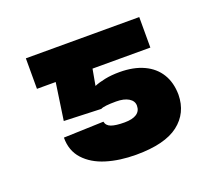

<svg xmlns="http://www.w3.org/2000/svg" viewBox="-94 -644 887 780"><g transform="rotate(-20 350.0 -253.5)"><path d="M141.6 -221.7 165 -381.8H84V-513.7H574.2V-381.8H324.2L311.5 -311.5Q331.1 -319.8 358.9 -325.4Q386.7 -331.1 421.9 -331.1Q482.4 -331.1 525.9 -311Q569.3 -291 592.5 -253.4Q615.7 -215.8 616.2 -163.1Q615.2 -84 555.7 -38.1Q496.1 7.8 372.1 7.8Q300.8 7.8 243.7 -9.8Q186.5 -27.3 152.6 -64.5Q118.7 -101.6 119.1 -158.2L292 -164.1Q295.4 -146 314.9 -138.9Q334.5 -131.8 372.1 -131.8Q406.7 -131.8 424.6 -143.8Q442.4 -155.8 442.4 -178.7Q442.4 -199.2 422.4 -211.4Q402.3 -223.6 368.2 -223.6Q314.9 -223.6 301.8 -215.8Z"/></g></svg>

Font: Pretendard Std Black
Style: Regular
Weight: 900
Designer: Base glyphs from Inter by Rasmus Andersson; Hangeul glyphs from Noto Sans CJK(Source Han Sans) by Jang Soo-young and Kan
Foundry: Kil Hyung-jin
Version: Version 1.309